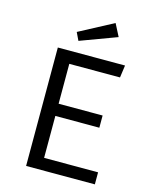

<svg xmlns="http://www.w3.org/2000/svg" viewBox="-132 -993 863 1079"><g transform="rotate(15 300.0 -453.0)"><path d="M212 -385H468V-314H212V-70H526V0H126V-689H517L507 -617H212ZM441 -834 228 -755 206 -801 404 -906Z"/></g></svg>

Font: Fira Mono
Style: Regular
Weight: 400
Designer: Carrois Corporate & Edenspiekermann AG
Foundry: Carrois Corporate GbR & Edenspiekermann AG
Version: Version 3.206